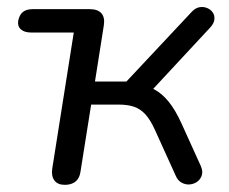

<svg xmlns="http://www.w3.org/2000/svg" viewBox="-20 -512 643 539"><path d="M162 6.9Q142.1 6.9 132.9 -5.2Q123.7 -17.3 126.6 -38.2L187.1 -420.7H67.6Q48.6 -420.7 38.7 -429.5Q28.7 -438.3 31.1 -453.8Q34.5 -470.3 44.2 -478.3Q53.9 -486.3 71.9 -486.3H232.5Q254.4 -486.3 264.7 -474.7Q274.9 -463 271.5 -441L246.6 -283.1H334.8L518.2 -478.7Q528 -489.4 539.4 -491.6Q550.9 -493.8 561.1 -489.6Q571.3 -485.5 577.1 -477.2Q582.9 -469 581.9 -457.8Q580.9 -446.6 570.7 -435.4L398.8 -250.4L368.9 -273.2Q393.4 -271.7 414.2 -260.5Q434.9 -249.3 453.5 -226.5Q472.1 -203.7 489.3 -165.9L543.3 -46.9Q550.1 -31.9 546.7 -20.5Q543.3 -9 534.1 -2.3Q524.9 4.5 513.3 5.7Q501.6 6.9 490.5 1.1Q479.3 -4.7 473.5 -18.3L415 -147.2Q402.3 -175.5 388.2 -190.9Q374 -206.3 356.1 -212.4Q338.2 -218.4 313.4 -218.4H235.9L206.1 -30.9Q203.7 -12 192.3 -2.5Q180.9 6.9 162 6.9Z"/></svg>

Font: Nunito ExtraLight
Style: Italic
Weight: 200
Italic angle: -9°
Designer: Vernon Adams
Foundry: Vernon Adams
Version: Version 3.602